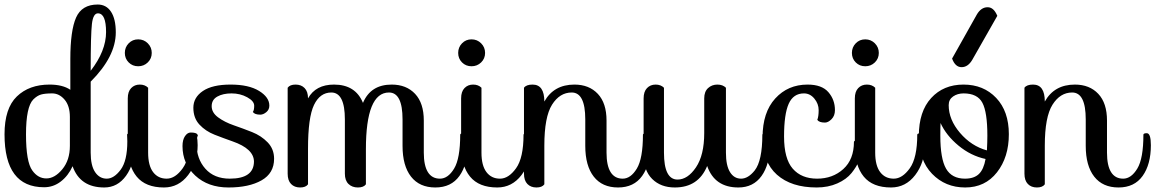

<svg xmlns="http://www.w3.org/2000/svg" viewBox="-20 -826 5109 849"><path d="M0 -232Q0 -347 54.5 -399.5Q109 -452 199 -452Q257 -452 291 -429V-565Q291 -691 316.5 -748.5Q342 -806 412 -806Q450 -806 471 -774Q492 -742 492 -683Q492 -576 381 -465V-151Q381 -94 400.5 -65Q420 -36 452 -36Q484 -36 513.5 -75.5Q543 -115 543 -201Q543 -220 542 -231Q543 -237 557 -237Q575 -237 575 -184Q575 -101 537.5 -49Q500 3 441 3Q334 3 301 -91Q282 -49 249 -23.5Q216 2 175 2Q0 2 0 -232ZM289 -181V-309Q289 -358 265.5 -385.5Q242 -413 210.5 -413Q179 -413 161.5 -408Q144 -403 127 -386Q95 -353 95 -232Q95 -110 123 -72Q148 -37 185 -37Q222 -37 255.5 -77.5Q289 -118 289 -181ZM413 -767Q392 -767 386.5 -720.5Q381 -674 381 -513Q449 -601 449 -684Q449 -767 413 -767Z M549 -550Q532 -567 532 -592Q532 -617 549 -634.5Q566 -652 591 -652Q616 -652 633.5 -634.5Q651 -617 651 -592Q651 -567 633.5 -550Q616 -533 591 -533Q566 -533 549 -550ZM635 -438V-151Q635 -94 657 -65Q679 -36 717 -36Q755 -36 788 -82Q821 -128 821 -231Q823 -237 836 -237Q854 -237 854 -184Q854 -107 812 -52Q770 3 705 3Q624 3 584.5 -45Q545 -93 545 -181V-391Q545 -421 560 -436.5Q575 -452 598 -452Q621 -452 635 -438Z M1171 -359Q1171 -341 1157.5 -330Q1144 -319 1131 -319Q1106 -319 1098 -331Q1104 -338 1104 -358.5Q1104 -379 1073 -396Q1042 -413 1004 -413Q966 -413 941 -399Q916 -385 916 -356.5Q916 -328 944.5 -307Q973 -286 1013.5 -272Q1054 -258 1094.5 -242Q1135 -226 1163.5 -196.5Q1192 -167 1192 -124Q1192 -60 1136.5 -28.5Q1081 3 990.5 3Q900 3 843.5 -49.5Q787 -102 787 -180Q787 -208 798 -224Q809 -240 823 -240Q849 -240 853 -231L855 -228Q849 -213 849 -191Q849 -124 888 -80Q927 -36 996 -36Q1102 -36 1103 -111Q1103 -168 1008 -201Q968 -215 928.5 -230.5Q889 -246 862 -275Q835 -304 835 -349.5Q835 -395 877 -423.5Q919 -452 999.5 -452Q1080 -452 1125.5 -424Q1171 -396 1171 -359Z M1505 -58V-298Q1505 -417 1445 -417Q1395 -417 1368.5 -362Q1342 -307 1342 -168V-11Q1332 3 1307 3Q1282 3 1267 -12.5Q1252 -28 1252 -58V-438Q1262 -452 1287 -452Q1312 -452 1327 -436.5Q1342 -421 1342 -391Q1376 -452 1457 -452Q1552 -452 1585 -371Q1619 -452 1712 -452Q1777 -452 1815.5 -411Q1854 -370 1854 -293V-151Q1854 -94 1872 -65Q1890 -36 1925.5 -36Q1961 -36 1988 -80.5Q2015 -125 2015 -231Q2016 -237 2030 -237Q2048 -237 2048 -184Q2048 -99 2011.5 -48Q1975 3 1905 3Q1835 3 1797.5 -45Q1760 -93 1760 -181V-298Q1760 -417 1700 -417Q1598 -417 1598 -166V-11Q1588 3 1562.5 3Q1537 3 1521 -12.5Q1505 -28 1505 -58Z M2023 -550Q2006 -567 2006 -592Q2006 -617 2023 -634.5Q2040 -652 2065 -652Q2090 -652 2107.5 -634.5Q2125 -617 2125 -592Q2125 -567 2107.5 -550Q2090 -533 2065 -533Q2040 -533 2023 -550ZM2109 -438V-151Q2109 -94 2131 -65Q2153 -36 2191 -36Q2229 -36 2262 -82Q2295 -128 2295 -231Q2297 -237 2310 -237Q2328 -237 2328 -184Q2328 -107 2286 -52Q2244 3 2179 3Q2098 3 2058.5 -45Q2019 -93 2019 -181V-391Q2019 -421 2034 -436.5Q2049 -452 2072 -452Q2095 -452 2109 -438Z M2838 -237Q2856 -237 2856 -184Q2856 -99 2819.5 -48Q2783 3 2713 3Q2643 3 2605.5 -45Q2568 -93 2568 -181V-298Q2568 -417 2508 -417Q2455 -417 2421 -363Q2387 -309 2387 -182V-11Q2377 3 2352 3Q2327 3 2312 -12.5Q2297 -28 2297 -58V-438Q2307 -452 2335 -452Q2387 -452 2387 -377Q2429 -452 2520 -452Q2585 -452 2623.5 -411Q2662 -370 2662 -293V-151Q2662 -94 2680 -65Q2698 -36 2733.5 -36Q2769 -36 2796 -80.5Q2823 -125 2823 -231Q2824 -237 2838 -237Z M3190 -438V-151Q3190 -94 3208 -65Q3226 -36 3257 -36Q3288 -36 3317 -72Q3351 -115 3351 -231Q3352 -237 3366 -237Q3384 -237 3384 -184Q3384 -99 3347.5 -48Q3311 3 3245 3Q3140 3 3107 -92Q3068 3 2964 3Q2902 3 2864 -34.5Q2826 -72 2826 -142V-391Q2826 -421 2841 -436.5Q2856 -452 2879 -452Q2902 -452 2916 -438V-151Q2916 -32 2976 -32Q3021 -32 3057.5 -86Q3094 -140 3094 -238V-391Q3094 -421 3111 -436.5Q3128 -452 3152 -452Q3176 -452 3190 -438Z M3771 -205Q3792 -205 3792 -176Q3792 -147 3780 -118Q3768 -89 3745.5 -61Q3723 -33 3682.5 -15Q3642 3 3591 3Q3479 3 3415.5 -53.5Q3352 -110 3352 -219.5Q3352 -329 3408 -390.5Q3464 -452 3551 -452Q3614 -452 3643 -418.5Q3672 -385 3672 -339Q3672 -314 3657 -299Q3642 -284 3628 -284Q3602 -284 3594 -296Q3600 -311 3600 -339Q3600 -367 3581 -390Q3562 -413 3535 -413Q3488 -413 3467.5 -367Q3447 -321 3447 -222.5Q3447 -124 3485.5 -80Q3524 -36 3593 -36Q3662 -36 3709 -78.5Q3756 -121 3756 -199Q3757 -205 3771 -205Z M3764 -550Q3747 -567 3747 -592Q3747 -617 3764 -634.5Q3781 -652 3806 -652Q3831 -652 3848.5 -634.5Q3866 -617 3866 -592Q3866 -567 3848.5 -550Q3831 -533 3806 -533Q3781 -533 3764 -550ZM3850 -438V-151Q3850 -94 3872 -65Q3894 -36 3932 -36Q3970 -36 4003 -82Q4036 -128 4036 -231Q4038 -237 4051 -237Q4069 -237 4069 -184Q4069 -107 4027 -52Q3985 3 3920 3Q3839 3 3799.5 -45Q3760 -93 3760 -181V-391Q3760 -421 3775 -436.5Q3790 -452 3813 -452Q3836 -452 3850 -438Z M4240.5 -452Q4329 -452 4385 -393Q4441 -334 4441 -232.5Q4441 -131 4388.5 -64Q4336 3 4248 3Q4160 3 4101.5 -57.5Q4043 -118 4043 -225.5Q4043 -333 4097.5 -392.5Q4152 -452 4240.5 -452ZM4241 -413Q4214 -413 4194.5 -399.5Q4175 -386 4175 -361Q4175 -297 4225 -238.5Q4275 -180 4344 -161Q4346 -199 4346 -226Q4346 -330 4324 -371.5Q4302 -413 4241 -413ZM4138 -226Q4138 -124 4163.5 -80Q4189 -36 4247 -36Q4287 -36 4308.5 -56.5Q4330 -77 4338 -123Q4273 -137 4218.5 -182Q4164 -227 4139 -282Q4138 -265 4138 -226ZM4232 -529Q4218 -529 4207.5 -538.5Q4197 -548 4190 -567L4299 -761Q4318 -794 4347 -794Q4361 -794 4371.5 -784.5Q4382 -775 4390 -756L4279 -561Q4260 -529 4232 -529Z M5051 -237Q5069 -237 5069 -184Q5069 -99 5032.5 -48Q4996 3 4926 3Q4856 3 4818.5 -45Q4781 -93 4781 -181V-298Q4781 -417 4721 -417Q4668 -417 4634 -363Q4600 -309 4600 -182V-11Q4590 3 4565 3Q4540 3 4525 -12.5Q4510 -28 4510 -58V-438Q4520 -452 4548 -452Q4600 -452 4600 -377Q4642 -452 4733 -452Q4798 -452 4836.5 -411Q4875 -370 4875 -293V-151Q4875 -94 4893 -65Q4911 -36 4946.5 -36Q4982 -36 5009 -80.5Q5036 -125 5036 -231Q5037 -237 5051 -237Z"/></svg>

Font: Sofia
Style: Regular
Weight: 400
Designer: Paula Nazal and Daniel Hernndez
Foundry: Paula Nazal, Daniel Hernndez
Version: Version 1.001